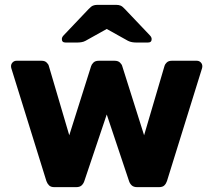

<svg xmlns="http://www.w3.org/2000/svg" viewBox="-20 -770 878 790"><path d="M203.5 0Q189.3 0 181.9 -7.2Q174.6 -14.5 170.9 -25L26.8 -488.4Q25.4 -493.1 25.4 -497.5Q25.4 -506.8 32 -513.4Q38.6 -520 47.9 -520H151.2Q164.4 -520 171.7 -512.9Q179.1 -505.9 180.7 -499.4L265 -213.4L354.8 -497.5Q356.8 -504.8 364.3 -512.4Q371.9 -520 386.1 -520H451.7Q466 -520 473.7 -512.4Q481.5 -504.8 483.1 -497.5L572.9 -213.4L657.1 -499.4Q658.8 -505.9 666.1 -512.9Q673.5 -520 686.6 -520H790Q799.2 -520 805.9 -513.4Q812.5 -506.8 812.5 -497.5Q812.5 -493.1 811.1 -488.4L667 -25Q663.6 -14.5 656.3 -7.2Q649 0 634.4 0H544.3Q530 0 522.1 -7.2Q514.3 -14.5 510.9 -25L419.2 -299L327 -25Q323.6 -14.5 315.9 -7.2Q308.2 0 293.6 0ZM249.8 -595Q234.5 -595 234.5 -609.1Q234.5 -617.1 242.1 -624.8L344.8 -732.9Q355.1 -743.9 362.8 -746.9Q370.4 -750 379.9 -750H458.6Q468.5 -750 476.1 -746.9Q483.7 -743.9 493.7 -732.9L596.4 -624.8Q604 -617.1 604 -609.1Q604 -595 588.7 -595H541.1Q532.6 -595 523.9 -596.4Q515.1 -597.8 506.7 -602L419.2 -650.8L331.7 -602Q324 -597.8 314.9 -596.4Q305.9 -595 297.4 -595Z"/></svg>

Font: Rubik Light
Style: Regular
Weight: 300
Designer: Hubert and Fischer
Foundry: Hubert and Fischer
Version: Version 2.300;gftools[0.9.30]